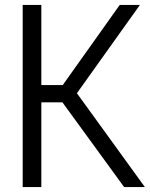

<svg xmlns="http://www.w3.org/2000/svg" viewBox="-20 -760 609 780"><path d="M484.3 0 209 -378 466.4 -740H548.4L283.9 -369.3L284.4 -392.4L568.6 0ZM72.2 0V-740H147.9V0ZM135.3 -344.4V-414.3H242.3V-344.4Z"/></svg>

Font: Encode Sans SC Condensed Thin
Style: Regular
Weight: 100
Width: 3
Designer: Multiple Designers
Foundry: Impallari Type
Version: Version 3.002